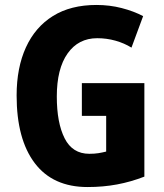

<svg xmlns="http://www.w3.org/2000/svg" viewBox="-20 -744 663 774"><path d="M310 -409H562V-32Q508 -11 452 -0.5Q396 10 333 10Q193 10 120 -86.5Q47 -183 47 -359Q47 -471 84.5 -553Q122 -635 193.5 -679.5Q265 -724 369 -724Q422 -724 470.5 -711.5Q519 -699 557 -679L510 -552Q481 -570 445.5 -580Q410 -590 372 -590Q296 -590 252.5 -528.5Q209 -467 209 -355Q209 -249 240.5 -186.5Q272 -124 340 -124Q361 -124 376.5 -126.5Q392 -129 408 -133V-277H310Z"/></svg>

Font: Noto Sans Tamil Condensed ExtraBold
Style: Regular
Weight: 800
Width: 3
Designer: Jelle Bosma - Monotype Design Team
Foundry: Monotype Imaging Inc.
Version: Version 2.004; ttfautohint (v1.8.4.7-5d5b)